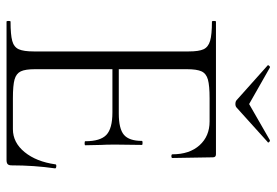

<svg xmlns="http://www.w3.org/2000/svg" viewBox="-146 -680 826 573"><g transform="rotate(90 266.5 -393.0)"><path d="M44 -12Q83 -12 101.5 -17Q120 -22 126.5 -36.5Q133 -51 133 -81V-544Q133 -574 126.5 -588Q120 -602 101.5 -607.5Q83 -613 44 -613Q42 -613 42 -619Q42 -625 44 -625H440Q449 -625 449 -616L451 -495Q451 -492 445.5 -492Q440 -492 440 -495Q440 -546 413 -576Q386 -606 342 -606H273Q235 -606 217 -601Q199 -596 192.5 -582Q186 -568 186 -538V-85Q186 -56 192.5 -42.5Q199 -29 216.5 -24Q234 -19 273 -19H365Q405 -19 433.5 -54Q462 -89 470 -146Q470 -149 476 -148.5Q482 -148 482 -145Q473 -82 473 -15Q473 -7 469.5 -3.5Q466 0 457 0H44Q42 0 42 -6Q42 -12 44 -12ZM315 -316H161V-335H318Q364 -335 382 -350.5Q400 -366 400 -404Q400 -406 406 -406Q412 -406 412 -404L411 -325Q411 -296 412 -282L413 -235Q413 -233 407 -233Q401 -233 401 -235Q401 -280 382 -298Q363 -316 315 -316ZM174 -780Q174 -782 176.5 -784.5Q179 -787 181 -786L290 -724L398 -786H399Q402 -786 404 -783Q406 -780 403 -779L301 -687Q297 -683 290 -683Q282 -683 278 -687L175 -779Q175 -779 174.5 -779.5Q174 -780 174 -780Z"/></g></svg>

Font: Cormorant Unicase Light
Style: Regular
Weight: 300
Designer: Christian Thalmann (Catharsis Fonts)
Foundry: Catharsis Fonts
Version: Version 4.000